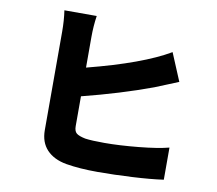

<svg xmlns="http://www.w3.org/2000/svg" viewBox="-85 -863 1126 995"><g transform="rotate(10 478.0 -365.5)"><path d="M175.1 -763.1H345.2Q337 -708.8 337 -650.9V-490.1Q623.6 -563.6 764.9 -647L826 -501.1Q817.1 -497.5 769.9 -478.2Q722.7 -458.8 703.1 -451Q536.9 -389.6 337 -339.1V-182.2Q337 -155.2 350.3 -144.5Q363.6 -133.9 397 -127.1Q431.5 -122.2 497.9 -122.2Q577.4 -122.2 677.9 -132.1Q778.4 -142 834.9 -157V12.1Q767.8 21.7 671.9 26.8Q576 32 489 32Q394.5 32 323.2 19.9Q256 7.8 219.5 -31.2Q182.9 -70.3 182.9 -133.9V-650.9Q182.9 -711.3 175.1 -763.1Z"/></g></svg>

Font: Karasuma Gothic
Style: Black
Weight: 900
Designer: Rasmus Andersson / Ryoko Nishizuka
Foundry: Genbu
Version: Version 1.00